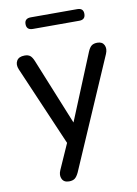

<svg xmlns="http://www.w3.org/2000/svg" viewBox="-95 -745 708 993"><g transform="rotate(-10 259.0 -248.0)"><path d="M138 -622Q105 -622 105 -653Q105 -683 138 -683H382Q414 -683 414 -653Q414 -622 382 -622ZM186 187Q159 187 149.5 167Q140 147 151 122L210 -11L30 -429Q19 -455 30 -474.5Q41 -494 72 -494Q90 -494 100.5 -486Q111 -478 120 -456L261 -109L404 -457Q413 -478 424 -486Q435 -494 454 -494Q480 -494 489.5 -474.5Q499 -455 488 -429L237 150Q227 171 216 179Q205 187 186 187Z"/></g></svg>

Font: Chiron GoRound TC
Style: Regular
Weight: 400
Designer: Ryoko NISHIZUKA 西塚涼子 (kana, bopomofo & ideographs); Paul D. Hunt (Latin, Greek & Cyrillic); Sandoll Communications 산돌커뮤니
Foundry: Adobe
Version: Version 1.000;hotconv 1.1.1;makeotfexe 2.6.0